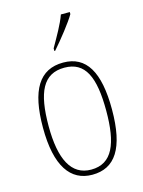

<svg xmlns="http://www.w3.org/2000/svg" viewBox="-117 -835 681 914"><g transform="rotate(-15 223.0 -378.0)"><path d="M200 -619V-606H204C243 -650 299 -721 319 -756V-766H275C259 -721 230 -672 200 -619ZM223 10C335 10 393 -75 393 -267C393 -452 339 -542 226 -542C108 -542 53 -452 53 -267C53 -77 116 10 223 10ZM224 -15C126 -15 81 -104 81 -267C81 -434 120 -517 225 -517C327 -517 365 -435 365 -267C365 -107 329 -15 224 -15Z"/></g></svg>

Font: Noto Serif Georgian Condensed Thin
Style: Regular
Weight: 100
Width: 3
Designer: Monotype Design Team, Akaki Razmadze
Foundry: Google LLC
Version: Version 2.003